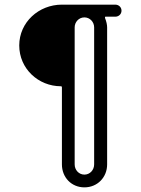

<svg xmlns="http://www.w3.org/2000/svg" viewBox="-20 -808 607 828"><path d="M433 -730C432 -733 433 -735 434 -736H477C492 -736 504 -747 504 -762C504 -777 492 -788 477 -788H247C147 -788 63 -712 63 -612C63 -512 145 -436 243 -436C246 -436 247 -434 247 -431V-99C247 -43 288 0 344 0C400 0 442 -43 442 -99V-690C442 -701 439 -715 433 -730ZM386 -99C386 -75 368 -55 344 -55C320 -55 302 -75 302 -99V-690C302 -713 320 -733 344 -733C368 -733 386 -713 386 -690Z"/></svg>

Font: Fabada
Style: Regular
Weight: 400
Designer: deFharo
Foundry: deFharo.com
Version: Version 4.000 2011 initial release